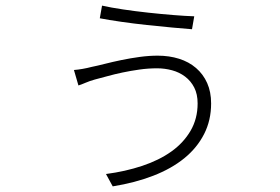

<svg xmlns="http://www.w3.org/2000/svg" viewBox="-20 -618 996 683"><path d="M683 -250Q683 -283 671 -306.5Q659 -330 638.5 -345.5Q618 -361 592 -368Q566 -375 539 -375Q507 -375 475.5 -370.5Q444 -366 415.5 -360Q387 -354 362 -347Q337 -340 317 -335Q299 -330 284 -323.5Q269 -317 259 -314L243 -369Q257 -370 274 -373Q291 -376 306 -380Q326 -384 353.5 -391Q381 -398 412.5 -404.5Q444 -411 477 -415.5Q510 -420 541 -420Q582 -420 617 -409Q652 -398 677.5 -376Q703 -354 717 -322.5Q731 -291 731 -250Q731 -190 706 -141Q681 -92 635.5 -55Q590 -18 525.5 7Q461 32 381 45L357 1Q426 -8 486 -28Q546 -48 589.5 -79Q633 -110 658 -153Q683 -196 683 -250ZM343 -598Q374 -591 417.5 -584.5Q461 -578 507 -573Q553 -568 596.5 -564.5Q640 -561 671 -560L663 -514Q636 -516 593 -520Q550 -524 503 -529Q456 -534 411 -540.5Q366 -547 335 -553Z"/></svg>

Font: Kinto Sans Light
Style: Regular
Weight: 300
Designer: Authors: Ryoko NISHIZUKA  (kana & ideographs); Paul D. Hunt (Latin, Greek & Cyrillic); Wenlong ZHANG  (bopomofo); Sandol
Foundry: Adobe Systems Incorporated, ookami Inc.
Version: Version 0.001